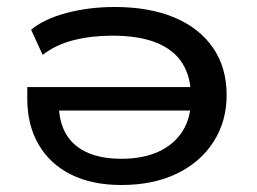

<svg xmlns="http://www.w3.org/2000/svg" viewBox="-20 -520 734 549"><path d="M327 9Q243 9 183 -21Q123 -51 90.5 -106.5Q58 -162 58 -238V-271H548V-204H126L148 -222Q149 -145 195 -105.5Q241 -66 327 -66Q389 -66 433.5 -86.5Q478 -107 502 -145Q526 -183 526 -235V-244Q526 -300 501.5 -339Q477 -378 427 -398Q377 -418 301 -418Q241 -418 190 -405Q139 -392 102 -363L69 -435Q106 -466 170.5 -483Q235 -500 308 -500Q407 -500 478.5 -470Q550 -440 589 -383.5Q628 -327 628 -248Q628 -173 590.5 -114.5Q553 -56 485.5 -23.5Q418 9 327 9Z"/></svg>

Font: Nunito Sans 10pt Expanded Medium
Style: Regular
Weight: 500
Width: 7
Designer: Vernon Adams
Foundry: Vernon Adams
Version: Version 3.101;gftools[0.9.27]